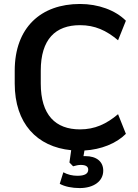

<svg xmlns="http://www.w3.org/2000/svg" viewBox="-20 -749 694 968"><path d="M381.8 199.2C452.6 199.2 500.5 164.6 500.5 111.3C500.5 65.4 466.3 38.1 410.2 38.1C407.2 38.1 404.3 38.1 400.9 38.1L405.8 9.8C489.3 4.9 565.9 -25.4 614.7 -74.2L575.2 -173.3C516.1 -123.5 458 -96.7 383.3 -96.7C260.3 -96.7 185.5 -168.5 185.5 -328.1V-392.6C185.5 -551.3 259.8 -622.1 383.3 -622.1C458.5 -622.1 516.1 -595.7 575.2 -545.9L614.7 -644.5C561.5 -697.8 475.6 -729 383.3 -729C186.5 -729 54.2 -610.4 54.2 -392.6V-328.1C54.2 -126 166.5 -8.8 338.9 8.3L330.1 70.3L348.6 89.4C363.8 85 375.5 82.5 387.2 82.5C413.6 82.5 424.8 91.3 424.8 106.4C424.8 127 406.7 137.2 370.6 137.2C345.2 137.2 321.8 131.8 299.3 119.6L281.2 177.7C306.6 191.9 343.8 199.2 381.8 199.2Z"/></svg>

Font: Winston SemiBold
Style: Regular
Weight: 600
Designer: Vernon Adams, Kim Jin-seong, David Berlow, Cristiano Sobral
Foundry: The Winston Project Authors
Version: Version 3.004